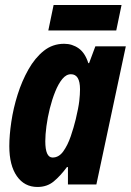

<svg xmlns="http://www.w3.org/2000/svg" viewBox="-20 -733 520 763"><path d="M129 10Q77 10 47 -33Q17 -76 17 -152Q17 -195 25 -249Q33 -303 50 -357Q67 -411 93 -457Q119 -503 154 -531Q189 -559 235 -559Q267 -559 292.5 -541Q318 -523 331 -482H334L359 -549H480L363 0H250V-69H246Q220 -34 193.5 -12Q167 10 129 10ZM189 -107Q214 -107 231.5 -131.5Q249 -156 261 -191Q273 -226 281 -259Q292 -305 295 -331.5Q298 -358 298 -378Q298 -438 262 -438Q243 -438 227.5 -419Q212 -400 199.5 -369Q187 -338 178 -302Q169 -266 164.5 -231.5Q160 -197 160 -172Q160 -107 189 -107ZM172 -612 193 -713H463L442 -612Z"/></svg>

Font: Noto Sans ExtraCondensed ExtraBold
Style: Italic
Weight: 800
Width: 2
Italic angle: -12°
Designer: Monotype Design Team
Foundry: Monotype Imaging Inc.
Version: Version 2.013; ttfautohint (v1.8.4.7-5d5b)